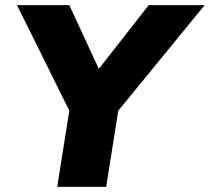

<svg xmlns="http://www.w3.org/2000/svg" viewBox="-20 -725 814 745"><path d="M202 0 260 -365 275 -243 46 -705H249L366 -452H359L557 -705H774L396 -243L450 -365L392 0Z"/></svg>

Font: Nunito Sans 8pt Black
Style: Italic
Weight: 900
Italic angle: -9°
Version: Version 3.101;gftools[0.9.27]